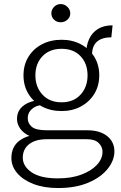

<svg xmlns="http://www.w3.org/2000/svg" viewBox="-20 -681 596 944"><path d="M265 243.5Q196.5 243.5 145 223.8Q93.5 204 64.8 170.5Q36 137 36 96Q36 38.5 78.2 8.8Q120.5 -21 188.5 -21L210.5 3.5Q154 3.5 123 28Q92 52.5 92 94.5Q92 136 135.2 166Q178.5 196 265 196Q330 196 379.2 177.8Q428.5 159.5 456.2 129.8Q484 100 484 65.5Q484 40.5 465.2 22Q446.5 3.5 408 3.5H210.5Q162 3.5 129.5 -10.5Q97 -24.5 80.2 -47.5Q63.5 -70.5 63.5 -96.5Q63.5 -126.5 80.2 -146.8Q97 -167 123.5 -177.5Q150 -188 179 -188L186.5 -164Q171 -164 155 -156.8Q139 -149.5 127.8 -135.2Q116.5 -121 116.5 -99Q116.5 -74.5 136.5 -57.5Q156.5 -40.5 210.5 -40.5H408Q471 -40.5 506.8 -12Q542.5 16.5 542.5 63.5Q542.5 107.5 509.5 149Q476.5 190.5 414.5 217Q352.5 243.5 265 243.5ZM283 -135Q229 -135 186.8 -157.2Q144.5 -179.5 120 -219.2Q95.5 -259 95.5 -310.5Q95.5 -362.5 120 -402Q144.5 -441.5 186.8 -463.5Q229 -485.5 283 -485.5Q335.5 -485.5 377.2 -463.5Q419 -441.5 443.5 -402Q468 -362.5 468 -310.5Q468 -259 443.5 -219.2Q419 -179.5 377.2 -157.2Q335.5 -135 283 -135ZM282.5 -178Q342 -178 376.2 -215.8Q410.5 -253.5 410.5 -310.5Q410.5 -368 376.2 -404.5Q342 -441 283 -441Q223.5 -441 188.8 -404.5Q154 -368 154 -310.5Q154 -253.5 188.8 -215.8Q223.5 -178 282.5 -178ZM432.5 -410.5 404 -417.5Q404 -459 418.8 -490.2Q433.5 -521.5 462.2 -539Q491 -556.5 533.5 -556.5L527.5 -497.5Q481.5 -497.5 457 -476.2Q432.5 -455 432.5 -410.5ZM278 -571.5Q259 -571.5 245.8 -584.2Q232.5 -597 232.5 -615Q232.5 -633.5 245.8 -647.2Q259 -661 278 -661Q297.5 -661 311.5 -647.2Q325.5 -633.5 325.5 -615Q325.5 -597 311.5 -584.2Q297.5 -571.5 278 -571.5Z"/></svg>

Font: Karla Light
Style: Regular
Weight: 300
Designer: Jonathan Pinhorn
Version: Version 2.004;gftools[0.9.33]